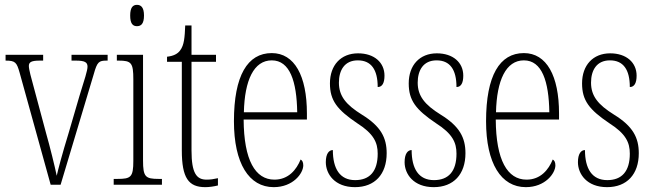

<svg xmlns="http://www.w3.org/2000/svg" viewBox="-20 -762 2693 792"><path d="M61 -462 189 0H230L367 -457C381 -507 388 -512 420 -512H424V-536H275V-512H293C330 -512 341 -505 341 -487C341 -471 329 -435 308 -367L263 -213C236 -125 220 -64 214 -37C206 -76 186 -157 170 -213L118 -407C110 -436 99 -475 99 -490C99 -506 110 -512 144 -512H158V-536H3V-512C43 -512 49 -505 61 -462Z M545 -654C562 -654 574 -664 574 -698C574 -731 562 -742 545 -742C528 -742 517 -731 517 -698C517 -664 528 -654 545 -654ZM449 0H648V-24H635C580 -24 570 -32 570 -100V-536H462V-512H469C522 -512 530 -503 530 -434V-99C530 -31 520 -24 464 -24H449Z M827 10C844 10 863 7 879 3V-27C861 -23 849 -21 832 -21C791 -21 770 -47 770 -141V-507H871V-536H770V-657H744C742 -609 740 -576 723 -554C713 -540 696 -531 669 -528V-507H730V-142C730 -27 758 10 827 10Z M1109 10C1189 10 1231 -47 1231 -80C1231 -94 1226 -101 1220 -104C1203 -62 1170 -21 1112 -21C1033 -21 986 -101 985 -269H1246V-294C1246 -449 1195 -543 1101 -543C1001 -543 945 -450 945 -262C945 -88 1007 10 1109 10ZM1206 -299H986C989 -431 1027 -513 1101 -513C1176 -513 1204 -426 1206 -299Z M1444 10C1526 10 1575 -43 1575 -130C1575 -194 1551 -241 1473 -289C1407 -330 1378 -366 1378 -421C1378 -472 1401 -513 1456 -513C1511 -513 1538 -475 1538 -403C1557 -403 1566 -420 1566 -450C1566 -504 1524 -542 1457 -542C1386 -542 1341 -493 1341 -418C1341 -348 1370 -310 1453 -254C1522 -210 1538 -174 1538 -128C1538 -55 1505 -19 1445 -19C1382 -19 1353 -66 1353 -143C1337 -143 1324 -128 1324 -93C1324 -44 1361 10 1444 10Z M1769 10C1851 10 1900 -43 1900 -130C1900 -194 1876 -241 1798 -289C1732 -330 1703 -366 1703 -421C1703 -472 1726 -513 1781 -513C1836 -513 1863 -475 1863 -403C1882 -403 1891 -420 1891 -450C1891 -504 1849 -542 1782 -542C1711 -542 1666 -493 1666 -418C1666 -348 1695 -310 1778 -254C1847 -210 1863 -174 1863 -128C1863 -55 1830 -19 1770 -19C1707 -19 1678 -66 1678 -143C1662 -143 1649 -128 1649 -93C1649 -44 1686 10 1769 10Z M2149 10C2229 10 2271 -47 2271 -80C2271 -94 2266 -101 2260 -104C2243 -62 2210 -21 2152 -21C2073 -21 2026 -101 2025 -269H2286V-294C2286 -449 2235 -543 2141 -543C2041 -543 1985 -450 1985 -262C1985 -88 2047 10 2149 10ZM2246 -299H2026C2029 -431 2067 -513 2141 -513C2216 -513 2244 -426 2246 -299Z M2484 10C2566 10 2615 -43 2615 -130C2615 -194 2591 -241 2513 -289C2447 -330 2418 -366 2418 -421C2418 -472 2441 -513 2496 -513C2551 -513 2578 -475 2578 -403C2597 -403 2606 -420 2606 -450C2606 -504 2564 -542 2497 -542C2426 -542 2381 -493 2381 -418C2381 -348 2410 -310 2493 -254C2562 -210 2578 -174 2578 -128C2578 -55 2545 -19 2485 -19C2422 -19 2393 -66 2393 -143C2377 -143 2364 -128 2364 -93C2364 -44 2401 10 2484 10Z"/></svg>

Font: Noto Serif Tamil ExtraCondensed ExtraLight
Style: Regular
Weight: 200
Width: 2
Designer: Indian Type Foundry, Tom Grace, and the Monotype Design Team
Foundry: Monotype Imaging Inc.
Version: Version 2.004